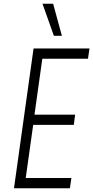

<svg xmlns="http://www.w3.org/2000/svg" viewBox="-20 -1010 500 1030"><path d="M460 -750 452 -695H207L165 -395H383L376 -340H158L118 -55H363L355 0H55L160 -750ZM269 -818 208 -990H265L312 -818Z"/></svg>

Font: Mohave Light Light
Style: Italic
Weight: 300
Italic angle: -8°
Version: Version 2.003